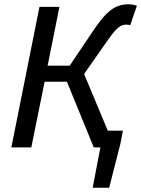

<svg xmlns="http://www.w3.org/2000/svg" viewBox="-20 -687 658 895"><path d="M412 188 448 0H430L445 -78H553L541 -16L489 188ZM33 0 164 -655H257L202 -381H305L416 -546Q449 -595 475 -621Q501 -647 525.5 -657Q550 -667 578 -667Q601 -667 618 -660L587 -569Q583 -571 578.5 -571.5Q574 -572 568 -572Q554 -572 542.5 -566Q531 -560 516.5 -544Q502 -528 479 -495L372 -342L515 0H417L292 -306H188L126 0Z"/></svg>

Font: Source Sans 3 Medium
Style: Italic
Weight: 500
Italic angle: -11°
Designer: Paul D. Hunt
Foundry: Adobe
Version: Version 3.052;hotconv 1.1.0;makeotfexe 2.6.0